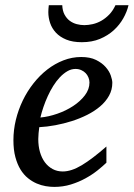

<svg xmlns="http://www.w3.org/2000/svg" viewBox="-20 -715 520 747"><path d="M328.1 -394Q328.1 -403.8 324.2 -413.3Q320.3 -422.9 313.5 -430.2Q306.6 -437.5 296.4 -442.1Q286.1 -446.8 273.9 -446.8Q257.3 -446.8 242.2 -438Q227.1 -429.2 213.1 -414.6Q199.2 -399.9 187.3 -380.9Q175.3 -361.8 165.8 -340.8Q156.2 -319.8 148.9 -298.3Q141.6 -276.9 137.2 -257.8Q168.9 -260.7 202.9 -272.5Q236.8 -284.2 264.6 -302.5Q292.5 -320.8 310.3 -344.2Q328.1 -367.7 328.1 -394ZM417 -393.1Q417 -365.7 404.3 -342.8Q391.6 -319.8 369.9 -301.3Q348.1 -282.7 319.6 -268.3Q291 -253.9 259.5 -243.9Q228 -233.9 195.3 -227.8Q162.6 -221.7 132.8 -220.2Q131.3 -210.4 130.1 -196.8Q128.9 -183.1 128.9 -173.8Q128.9 -146.5 135.5 -123.5Q142.1 -100.6 154.5 -83.7Q167 -66.9 184.6 -57.4Q202.1 -47.9 224.1 -47.9Q257.8 -47.9 298.3 -72.3Q338.9 -96.7 394 -145V-82Q379.9 -68.4 359.4 -52Q338.9 -35.6 312.7 -21.2Q286.6 -6.8 255.9 2.7Q225.1 12.2 190.9 12.2Q175.8 12.2 158 9.3Q140.1 6.3 122.6 -1.2Q105 -8.8 88.6 -22Q72.3 -35.2 59.8 -55.4Q47.4 -75.7 39.8 -103.8Q32.2 -131.8 32.2 -169.9Q32.2 -209.5 41.7 -248.8Q51.3 -288.1 68.6 -324Q85.9 -359.9 110.4 -390.9Q134.8 -421.9 164.1 -444.6Q193.4 -467.3 226.8 -480.2Q260.3 -493.2 295.9 -493.2Q330.6 -493.2 353.8 -481.7Q377 -470.2 391.1 -454.1Q405.3 -438 411.1 -420.9Q417 -403.8 417 -393.1ZM480 -694.8Q474.1 -669.4 459.7 -643.8Q445.3 -618.2 422.6 -597.4Q399.9 -576.7 368.9 -563.7Q337.9 -550.8 298.3 -550.8Q262.7 -550.8 237.8 -561Q212.9 -571.3 197.5 -587.9Q182.1 -604.5 175 -625.5Q168 -646.5 168 -668Q168 -673.8 168.5 -680.7Q168.9 -687.5 169.9 -694.8H222.2Q223.1 -672.9 231.2 -658Q239.3 -643.1 251.5 -634Q263.7 -625 278.6 -621.1Q293.5 -617.2 308.1 -617.2Q323.2 -617.2 340.6 -621.1Q357.9 -625 374.3 -634.3Q390.6 -643.6 405 -658.4Q419.4 -673.3 429.2 -694.8Z"/></svg>

Font: Charis SIL Eur
Style: Italic
Weight: 400
Italic angle: -11°
Foundry: SIL International
Version: Version 5.000